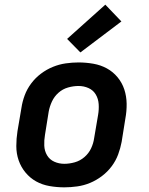

<svg xmlns="http://www.w3.org/2000/svg" viewBox="-20 -796 640 824"><path d="M256 8Q224 8 192.5 2.5Q161 -3 135 -17.5Q109 -32 89.5 -55.5Q70 -79 60 -108Q50 -137 50 -169Q50 -201 55 -233L72 -333Q76 -360 86 -387Q96 -414 114 -438Q132 -462 156 -480Q180 -498 207 -509Q234 -520 262 -524Q290 -528 317 -528Q349 -528 380.5 -522.5Q412 -517 438.5 -502.5Q465 -488 484.5 -464.5Q504 -441 513.5 -412Q523 -383 523.5 -351Q524 -319 518 -287L502 -187Q497 -160 487 -133Q477 -106 459 -82Q441 -58 417 -40Q393 -22 366.5 -11Q340 0 311.5 4Q283 8 256 8ZM256 -93Q278 -93 301 -99.5Q324 -106 342.5 -122Q361 -138 371 -159.5Q381 -181 384 -203L401 -303Q405 -326 403.5 -349Q402 -372 391 -390.5Q380 -409 360 -418Q340 -427 317 -427Q295 -427 272 -420.5Q249 -414 231 -398Q213 -382 203 -360.5Q193 -339 189 -317L173 -217Q169 -194 170 -171Q171 -148 182 -129.5Q193 -111 213 -102Q233 -93 256 -93ZM325 -571 268 -629 432 -776 501 -704Z"/></svg>

Font: Iosevka Extended
Style: Bold Italic
Weight: 700
Width: 7
Italic angle: -9°
Monospace: yes
Designer: Belleve Invis
Foundry: Belleve Invis
Version: Version 32.5.0; ttfautohint (v1.8.4)